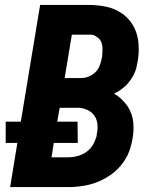

<svg xmlns="http://www.w3.org/2000/svg" viewBox="-20 -755 640 775"><path d="M21 0 50 -178H3V-264H64L142 -735H341Q358 -735 376 -733Q394 -731 410.5 -727.5Q427 -724 442 -717.5Q457 -711 470.5 -702Q484 -693 495.5 -681Q507 -669 515.5 -655Q524 -641 529.5 -625.5Q535 -610 537.5 -593Q540 -576 540 -555.5Q540 -535 538 -524L536 -509Q534 -497 531 -484Q528 -471 522.5 -459Q517 -447 509.5 -436Q502 -425 493 -415Q484 -405 470.5 -395Q457 -385 450 -382L440 -377Q455 -369 466.5 -358.5Q478 -348 488 -335.5Q498 -323 505 -308Q512 -293 515.5 -277Q519 -261 519 -241Q519 -221 517 -209L515 -195Q512 -179 507.5 -162.5Q503 -146 495.5 -130Q488 -114 477.5 -99.5Q467 -85 454.5 -72.5Q442 -60 427 -49.5Q412 -39 396.5 -31Q381 -23 364.5 -17Q348 -11 331 -7.5Q314 -4 295 -2Q276 0 265 0ZM241 -440H308Q318 -440 327.5 -442.5Q337 -445 346.5 -450Q356 -455 364 -462.5Q372 -470 377 -479Q382 -488 385.5 -499Q389 -510 390 -517L392 -525Q393 -535 393.5 -544.5Q394 -554 393.5 -563.5Q393 -573 390 -582Q387 -591 381 -597.5Q375 -604 365.5 -609.5Q356 -615 350 -615H270ZM188 -120H250Q263 -120 275.5 -121.5Q288 -123 301 -127.5Q314 -132 325.5 -139.5Q337 -147 346 -157.5Q355 -168 361.5 -183Q368 -198 370 -206L371 -216Q374 -229 374 -242Q374 -255 371 -266.5Q368 -278 361 -288Q354 -298 344 -305Q334 -312 320 -316Q306 -320 298 -320H221L211 -264H293L294 -178H197Z"/></svg>

Font: Iosevka Aile Heavy Oblique
Style: Regular
Weight: 900
Italic angle: -9°
Designer: Belleve Invis
Foundry: Belleve Invis
Version: Version 31.1.0; ttfautohint (v1.8.4)